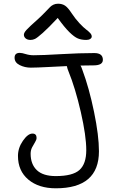

<svg xmlns="http://www.w3.org/2000/svg" viewBox="-20 -996 624 1028"><path d="M143.1 -782.2Q127 -782.2 117.4 -790.3Q107.9 -798.3 107.9 -810.1Q107.9 -820.3 121.3 -835.4Q134.8 -850.6 187 -897Q205.1 -913.6 223.1 -932.4Q241.2 -951.2 248.3 -958.5Q255.4 -965.8 266.1 -970.9Q276.9 -976.1 291 -976.1Q313 -976.1 328.6 -965.6Q344.2 -955.1 363.8 -924.8Q384.3 -894 406.2 -870.8Q428.2 -847.7 441.2 -838.1Q454.1 -828.6 462.6 -819.3Q471.2 -810.1 471.2 -800.8Q471.2 -792.5 462.9 -787.4Q454.6 -782.2 441.9 -782.2Q416.5 -782.2 397.2 -790Q377.9 -797.9 351.3 -824Q324.7 -850.1 289.1 -899.9Q239.3 -846.7 209 -819.8Q178.7 -793 167.2 -787.6Q155.8 -782.2 143.1 -782.2ZM278.8 12.2Q187.5 12.2 131.8 -34.4Q76.2 -81.1 76.2 -161.1Q76.2 -204.1 102.8 -242.4Q129.4 -280.8 153.8 -280.8Q175.8 -280.8 175.8 -257.8Q175.8 -247.6 168 -235.4Q160.2 -223.1 152.1 -207.5Q144 -191.9 144 -172.9Q144 -116.7 177.2 -85Q210.4 -53.2 278.8 -53.2Q369.1 -53.2 405.5 -85.9Q441.9 -118.7 441.9 -191.9Q441.9 -268.6 412.6 -396.5Q383.3 -524.4 346.2 -615.2Q341.3 -626 337.9 -642.1Q314.9 -641.1 244.4 -637.5Q173.8 -633.8 145 -633.8Q112.8 -633.8 85.4 -647.5Q58.1 -661.1 58.1 -687Q58.1 -712.9 85.9 -712.9Q97.7 -712.9 117.7 -706.5Q137.7 -700.2 160.2 -700.2Q207.5 -700.2 307.1 -706.1Q406.7 -711.9 484.9 -711.9Q530.8 -711.9 530.8 -675.8Q530.8 -646 481 -646Q434.1 -646 411.1 -645Q415.5 -638.7 420.9 -622.1Q457 -525.4 483.4 -397.5Q509.8 -269.5 509.8 -186Q509.8 12.2 278.8 12.2Z"/></svg>

Font: Shantell Sans Normal
Style: Regular
Weight: 300
Designer: Stephen Nixon, Anya Danilova, Shantell Martin
Foundry: Arrow Type
Version: Version 1.006;[559af2be0]